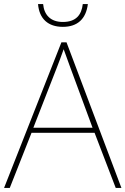

<svg xmlns="http://www.w3.org/2000/svg" viewBox="-20 -924 617 944"><path d="M412 -904H387C381 -851 354 -816 289 -816C228 -816 197 -851 192 -904H167C173 -831 217 -792 289 -792C361 -792 403 -831 412 -904ZM549 0H577L307 -716H282L0 0H28L135 -271H445ZM325 -594 435 -296H144L260 -593C270 -620 283 -652 293 -682C306 -645 317 -617 325 -594Z"/></svg>

Font: Noto Sans Meetei Mayek Thin
Style: Regular
Weight: 100
Designer: Monotype Design Team and Neelakash Kshetrimayum
Foundry: Monotype Imaging Inc.
Version: Version 2.002